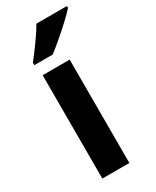

<svg xmlns="http://www.w3.org/2000/svg" viewBox="-197 -823 717 880"><g transform="rotate(-30 161.5 -383.0)"><path d="M211 0H68V-547H211ZM323 -756Q306 -737 276 -709Q246 -681 213 -653Q180 -625 155 -606H58V-619Q83 -651 112.5 -691.5Q142 -732 161 -766H323Z"/></g></svg>

Font: Noto Sans Lao SemiCondensed
Style: Bold
Weight: 700
Width: 4
Designer: Monotype Design Team
Foundry: Monotype Imaging Inc.
Version: Version 2.003; ttfautohint (v1.8.4.7-5d5b)